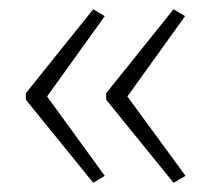

<svg xmlns="http://www.w3.org/2000/svg" viewBox="-20 -484 457 416"><path d="M36 -282 182 -464 207 -449 82 -275 207 -103 182 -88 36 -268ZM210 -282 356 -464 381 -449 256 -275 382 -103 356 -88 210 -268Z"/></svg>

Font: Noto Sans Arabic Cond ExtLt
Style: Regular
Weight: 200
Width: 3
Designer: Monotype Design Team, Nadine Chahine, Nizar Qandah and Khaled Hosny
Foundry: Monotype Imaging Inc.
Version: Version 2.012; ttfautohint (v1.8.4.7-5d5b)